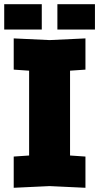

<svg xmlns="http://www.w3.org/2000/svg" viewBox="-20 -886 470 910"><path d="M45 4V-144L118 -149V-551L45 -556V-704L215 -696L385 -704V-556L312 -551V-149L385 -144V4L215 -4ZM0 -746V-866H178V-746ZM252 -746V-866H430V-746Z"/></svg>

Font: Tektur ExtraBold
Style: Regular
Weight: 800
Designer: Adam Jagosz
Foundry: Adam Jagosz
Version: Version 1.005;gftools[0.9.30]